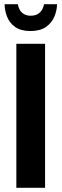

<svg xmlns="http://www.w3.org/2000/svg" viewBox="-20 -896 294 916"><path d="M58 0V-687H195V0ZM125 -748Q79 -748 52 -767.5Q25 -787 13.5 -817Q2 -847 2 -876H65Q67 -864 73 -851.5Q79 -839 92.5 -830Q106 -821 126 -821Q149 -821 162.5 -830.5Q176 -840 182.5 -853Q189 -866 190 -876H252Q252 -847 239.5 -817Q227 -787 199.5 -767.5Q172 -748 125 -748Z"/></svg>

Font: Archivo Condensed
Style: Bold
Weight: 700
Width: 3
Designer: Hector Gatti
Foundry: Omnibus-Type
Version: Version 2.001